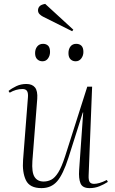

<svg xmlns="http://www.w3.org/2000/svg" viewBox="-20 -956 594 990"><path d="M24 -487Q41 -501 64.5 -512Q88 -523 116 -523Q146 -523 160.5 -505Q175 -487 172 -446L147 -126Q143 -68 158 -44Q173 -20 205 -20Q226 -20 244.5 -29.5Q263 -39 280.5 -67Q298 -95 316 -151L430 -509H455L437 -51Q436 -27 442.5 -17.5Q449 -8 465 -8Q477 -8 493 -12.5Q509 -17 531 -28L536 -18Q516 -5 492.5 4.5Q469 14 442 14Q405 14 395 -11Q385 -36 388 -79L409 -376H407L333 -143Q305 -56 274.5 -21Q244 14 194 14Q133 14 113.5 -27Q94 -68 99 -132L124 -453Q126 -476 119.5 -486.5Q113 -497 96 -497Q62 -497 30 -478ZM161 -682Q161 -703 172 -716.5Q183 -730 202 -730Q218 -730 228 -720.5Q238 -711 238 -688Q238 -669 227.5 -654.5Q217 -640 199 -640Q183 -640 172 -650.5Q161 -661 161 -682ZM333 -682Q333 -703 343.5 -716.5Q354 -730 373 -730Q390 -730 400 -720Q410 -710 410 -688Q410 -669 399 -654.5Q388 -640 370 -640Q354 -640 343.5 -650.5Q333 -661 333 -682ZM358 -803 352 -795 202 -870Q192 -875 184 -883Q176 -891 176 -903Q176 -914 183.5 -923Q191 -932 213 -936Z"/></svg>

Font: Display Extralight
Style: Italic
Weight: 200
Italic angle: -2°
Designer: Latin by Veronika Burian and Jose Scaglione. Greek by Irene Vlachou. Cyrillic by Vera Evstafieva
Foundry: TypeTogether
Version: Version 3.002